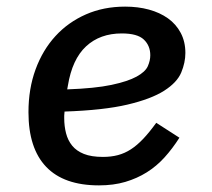

<svg xmlns="http://www.w3.org/2000/svg" viewBox="-20 -548 640 580"><path d="M279 12Q173 12 119.5 -44Q66 -100 66 -209Q66 -280 87.5 -338.5Q109 -397 147.5 -439Q186 -481 239.5 -504.5Q293 -528 358 -528Q397 -528 430 -519Q463 -510 487.5 -492.5Q512 -475 526 -448.5Q540 -422 540 -388Q540 -359 527.5 -329Q515 -299 476 -274Q437 -249 365 -232Q293 -215 175 -211Q174 -204 174 -198.5Q174 -193 174 -191Q174 -167 179.5 -145.5Q185 -124 198 -108Q211 -92 233.5 -83Q256 -74 291 -74Q316 -74 336.5 -79.5Q357 -85 375.5 -97Q394 -109 412.5 -128.5Q431 -148 452 -177L522 -132Q501 -99 477 -72.5Q453 -46 423.5 -27.5Q394 -9 358.5 1.5Q323 12 279 12ZM348 -447Q282 -447 240 -408Q198 -369 185 -289L183 -278Q267 -281 316.5 -291.5Q366 -302 392.5 -316.5Q419 -331 426.5 -348Q434 -365 434 -381Q434 -410 414.5 -428.5Q395 -447 348 -447Z"/></svg>

Font: IBM Plex Mono Medm
Style: Italic
Weight: 500
Italic angle: -9°
Monospace: yes
Designer: Mike Abbink, Paul van der Laan, Pieter van Rosmalen
Foundry: Bold Monday
Version: Version 2.3